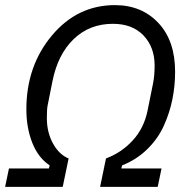

<svg xmlns="http://www.w3.org/2000/svg" viewBox="-36 -730 725 750"><path d="M-16 0 -1 -72H155L158 -84Q113 -114 90 -172.5Q67 -231 67 -303Q67 -472 166.5 -591Q266 -710 413 -710Q517 -710 582.5 -640.5Q648 -571 648 -450Q648 -395 637.5 -342.5Q627 -290 604 -239Q581 -188 539 -147Q497 -106 441 -84L438 -72H595L580 0H355L378 -111Q439 -134 482.5 -181.5Q526 -229 540 -296L562 -405Q568 -435 568 -474Q568 -546 524.5 -591.5Q481 -637 405 -637Q314 -637 252 -577.5Q190 -518 169 -413L150 -318Q147 -303 147 -269Q147 -213 171 -169.5Q195 -126 232 -111L209 0Z"/></svg>

Font: Aneliza
Style: Italic
Weight: 400
Italic angle: -11.31°
Designer: Mike Abbink, Paul van der Laan, Pieter van Rosmalen
Foundry: Bold Monday
Version: Version 3.0